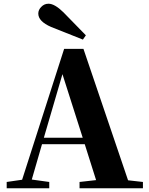

<svg xmlns="http://www.w3.org/2000/svg" viewBox="-20 -1013 801 1033"><path d="M426 -800Q402 -809 255 -868Q186 -898 186 -940Q186 -960 202 -976Q218 -993 241 -993Q274 -993 321 -947L442 -823ZM425 -272 316 -614 216 -272ZM749 -34V0H408V-34L497 -44L436 -237H206L151 -47L245 -34V0H16V-34L99 -46L325 -750H429L669 -43Z"/></svg>

Font: Source Han Serif CN Heavy
Style: Regular
Weight: 900
Designer: Ryoko NISHIZUKA  (kana & ideographs); Frank Grießhammer (Latin, Greek & Cyrillic); Wenlong ZHANG  (bopomofo); Sandoll Co
Foundry: Adobe Systems Incorporated
Version: Version 1.000;PS 1;hotconv 16.6.53;makeotf.lib2.5.65590